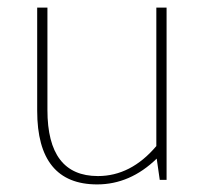

<svg xmlns="http://www.w3.org/2000/svg" viewBox="-20 -474 537 506"><path d="M419 -454V0H401L393 -56Q323 12 236 12Q78 12 78 -182V-454H105V-184Q105 -10 238 -10Q325 -10 392 -89V-454Z"/></svg>

Font: Tajawal ExtraLight
Style: Regular
Weight: 275
Designer: Boutros Fonts
Foundry: Created by Boutros International 2017
Version: Version 1.700